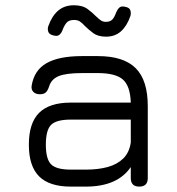

<svg xmlns="http://www.w3.org/2000/svg" viewBox="-20 -692 656 712"><path d="M242.5 0Q163 0 125 -38Q87 -76 87 -155.5Q87 -235.5 125 -273.5Q163 -311.5 242.5 -311.5H465Q463 -373 435.8 -397Q408.5 -421 342.5 -421H284.5Q225.5 -421 197.8 -409.8Q170 -398.5 162 -371Q157 -356 149.8 -349.2Q142.5 -342.5 128 -342.5Q112.5 -342.5 103.8 -351.2Q95 -360 97.5 -375Q107 -432 153 -458Q199 -484 284.5 -484H342.5Q438.5 -484 483.2 -439.2Q528 -394.5 528 -298.5V-31.5Q528 0 496.5 0Q465 0 465 -31.5V-72.5Q415.5 0 298.5 0ZM242.5 -63H298.5Q343.5 -63 378.8 -72.5Q414 -82 436.8 -104Q459.5 -126 465 -163.5V-248.5H242.5Q189 -248.5 169.5 -229Q150 -209.5 150 -155.5Q150 -102 169.5 -82.5Q189 -63 242.5 -63ZM373 -556Q343 -556 325 -569.8Q307 -583.5 296 -594.5Q284.5 -607 276 -612.5Q267.5 -618 254.5 -618Q235 -618 226.2 -607Q217.5 -596 211.5 -579.5Q207.5 -569 200 -562.8Q192.5 -556.5 178.5 -560.5Q162 -564 158.8 -575Q155.5 -586 159.5 -596Q173 -633.5 196.2 -653Q219.5 -672.5 254 -672.5Q286 -672.5 304.8 -658.5Q323.5 -644.5 335 -632.5Q348.5 -619.5 355.8 -615.2Q363 -611 372.5 -611Q388.5 -611 396.5 -619.5Q404.5 -628 411 -646.5Q416 -658 422.8 -664Q429.5 -670 443.5 -667Q461 -664 463.8 -652.5Q466.5 -641 463.5 -632.5Q451 -596 428.8 -576Q406.5 -556 373 -556Z"/></svg>

Font: Jura Light Medium
Style: Regular
Weight: 500
Version: Version 5.106